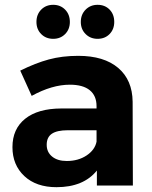

<svg xmlns="http://www.w3.org/2000/svg" viewBox="-20 -778 636 805"><path d="M203.1 -615.2Q172.4 -615.2 152.6 -635.3Q132.8 -655.3 132.8 -686Q132.8 -717.3 152.6 -737.5Q172.4 -757.8 203.1 -757.8Q233.4 -757.8 253.2 -737.5Q272.9 -717.3 272.9 -686Q272.9 -655.3 253.2 -635.3Q233.4 -615.2 203.1 -615.2ZM389.2 -615.2Q358.9 -615.2 338.9 -635.3Q318.8 -655.3 318.8 -686Q318.8 -717.3 338.9 -737.5Q358.9 -757.8 389.2 -757.8Q419.9 -757.8 439.5 -737.8Q459 -717.8 459 -686Q459 -655.3 439.5 -635.3Q419.9 -615.2 389.2 -615.2ZM537.1 0H386.2V-63Q330.1 6.8 216.8 6.8Q131.8 6.8 82 -39.8Q32.2 -86.4 32.2 -161.1Q32.2 -237.3 85.4 -280Q138.7 -322.8 236.8 -323.2H384.8V-333Q384.8 -376.5 356.4 -399.7Q328.1 -422.9 272.9 -422.9Q198.2 -422.9 112.8 -376L64.9 -481.9Q128.9 -513.7 184.8 -528.8Q240.7 -543.9 308.1 -543.9Q416 -543.9 475.6 -493.2Q535.2 -442.4 536.1 -351.1ZM259.8 -103Q308.1 -103 343 -126.2Q377.9 -149.4 384.8 -184.1V-231.9H264.2Q219.2 -231.9 197.5 -217.3Q175.8 -202.6 175.8 -170.9Q175.8 -140.1 198.5 -121.6Q221.2 -103 259.8 -103Z"/></svg>

Font: Montserrat arm SemiBold
Style: Regular
Weight: 600
Designer: Julieta Ulanovsky
Foundry: Julieta Ulanovsky
Version: Version 6.000;PS 006.000;hotconv 1.0.88;makeotf.lib2.5.64775